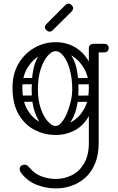

<svg xmlns="http://www.w3.org/2000/svg" viewBox="-20 -745 658 1074"><path d="M293 309Q240 309 188.5 290Q137 271 100 225Q90 212 90 200Q90 189 99 182Q107 176 116 176Q132 176 144 192Q173 227 212 241.5Q251 256 293 256Q339 256 381 235.5Q423 215 450 170Q477 125 477 54V-474Q477 -500 505 -500Q532 -500 532 -474V54Q532 122 511.5 170.5Q491 219 456.5 249.5Q422 280 379.5 294.5Q337 309 293 309ZM291 10Q231 10 175.5 -17.5Q120 -45 85 -104Q50 -163 50 -255Q50 -333 84 -390Q118 -447 173 -478Q228 -509 291 -509Q355 -509 404.5 -478Q454 -447 483 -390Q512 -333 512 -255Q512 -163 481.5 -104Q451 -45 401 -17.5Q351 10 291 10ZM291 -40Q337 -40 379.5 -63Q422 -86 449.5 -133.5Q477 -181 477 -254Q477 -316 450.5 -362Q424 -408 382 -433.5Q340 -459 291 -459Q243 -459 200.5 -433.5Q158 -408 131.5 -362Q105 -316 105 -254Q105 -181 132 -133.5Q159 -86 202 -63Q245 -40 291 -40ZM478 -476Q478 -481 481 -486Q484 -491 488 -495Q490 -497 495.5 -498.5Q501 -500 512 -500H563Q575 -500 582 -493Q588 -488 588 -476Q588 -465 582 -459Q575 -452 563 -452H512Q491 -452 487 -459Q480 -463 478 -476ZM385 -193Q387 -210 402 -210L496 -211Q514 -209 514 -193Q514 -174 498 -176L403 -175Q396 -175 390.5 -179.5Q385 -184 385 -193ZM392 -291Q394 -308 409 -308L503 -309Q521 -307 521 -291Q521 -272 505 -274L410 -273Q403 -273 397.5 -277.5Q392 -282 392 -291ZM59 -193Q61 -212 76 -210L170 -211Q188 -209 188 -193Q188 -174 172 -176L77 -175Q70 -175 64.5 -179.5Q59 -184 59 -193ZM59 -291Q61 -310 76 -308L170 -309Q188 -307 188 -291Q188 -272 172 -274L77 -273Q70 -273 64.5 -277.5Q59 -282 59 -291ZM288 -6Q254 -8 224 -35.5Q194 -63 175.5 -115.5Q157 -168 157 -244Q157 -337 175.5 -389.5Q194 -442 224 -463.5Q254 -485 288 -485L291 -459Q270 -459 247 -433Q224 -407 208 -359.5Q192 -312 192 -245Q192 -185 208 -138.5Q224 -92 247.5 -66Q271 -40 291 -40ZM288 -6 291 -40Q307 -40 323.5 -59Q340 -78 353.5 -109Q367 -140 375.5 -176Q384 -212 384 -245Q384 -307 370.5 -355.5Q357 -404 335.5 -431.5Q314 -459 291 -459L288 -485Q322 -485 352 -463.5Q382 -442 400.5 -389.5Q419 -337 419 -244Q419 -168 400.5 -115.5Q382 -63 352 -35.5Q322 -8 288 -6ZM273 -574Q267 -568 258 -568Q248 -568 240 -576Q231 -585 231 -594Q231 -602 238 -609L345 -716Q354 -725 363 -725Q372 -725 381 -716Q389 -708 389 -698Q389 -689 380 -680Z"/></svg>

Font: Agu Display
Style: Regular
Weight: 400
Designer: Oluwaseun Badejo
Version: Version 1.103